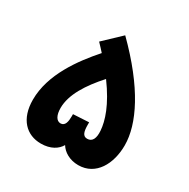

<svg xmlns="http://www.w3.org/2000/svg" viewBox="-154 -816 939 956"><g transform="rotate(30 315.0 -338.5)"><path d="M203 0C259 0 295 -24 312 -54C330 -24 368 0 418 0C519 0 570 -95 570 -201C570 -323 491 -486 298 -677L201 -585C215 -570 229 -556 241 -542C158 -448 60 -315 60 -170C60 -58 121 0 203 0ZM359 -199V-212L269 -207V-194C269 -165 264 -136 238 -136C214 -136 200 -162 200 -203C200 -280 252 -361 324 -441C401 -336 425 -259 429 -204C432 -163 421 -136 391 -136C365 -136 359 -160 359 -199Z"/></g></svg>

Font: Noto Sans Arabic UI
Style: Bold
Weight: 700
Designer: Monotype Design Team, Nadine Chahine and Nizar Qandah
Foundry: Monotype Imaging Inc.
Version: Version 2.010